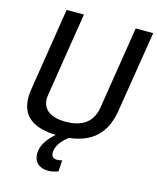

<svg xmlns="http://www.w3.org/2000/svg" viewBox="-133 -792 904 1103"><g transform="rotate(15 319.5 -240.0)"><path d="M267 10Q42 10 42 -157Q42 -169 42.5 -179.5Q43 -190 46 -207L124 -700H227L148 -203Q138 -143 173.5 -110.5Q209 -78 283 -78Q436 -78 457 -209L535 -700H639L561 -214Q542 -100 470 -45Q398 10 267 10ZM276 -12 337 0Q299 25 279 54.5Q259 84 259 111Q259 146 294 146Q309 146 323 141L319 208Q306 213 291 216.5Q276 220 261 220Q220 220 197 199Q174 178 174 141Q174 100 201 62Q228 24 276 -12Z"/></g></svg>

Font: Georama Medium
Style: Italic
Weight: 500
Italic angle: -9°
Designer: Jean-Baptiste Levee
Foundry: Production Type
Version: Version 1.000